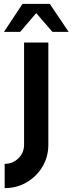

<svg xmlns="http://www.w3.org/2000/svg" viewBox="-64 -719 373 989"><path d="M-40 250V125Q1.5 125 30.8 96.5Q60 68 60 26.5V-500H185V26.5Q185 88.5 155 139Q125 189.5 74 219.8Q23 250 -40 250ZM192.5 -699 289.5 -555H206L122.5 -651.5L40 -555H-43.5L52 -699Z"/></svg>

Font: Urbanist
Style: Bold
Weight: 700
Designer: Corey Hu
Foundry: Corey Hu
Version: Version 1.330; ttfautohint (v1.8.4.7-5d5b)